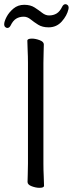

<svg xmlns="http://www.w3.org/2000/svg" viewBox="-21 -890 349 920"><path d="M307 -846Q300 -815 275 -787Q250 -759 212 -759Q182 -759 162 -771.5Q142 -784 126 -797Q110 -810 93 -810Q72 -810 56.5 -800.5Q41 -791 30 -768Q24 -756 14 -756Q9 -756 4 -760.5Q-1 -765 -1 -773Q-1 -787 10.5 -809Q22 -831 43.5 -849Q65 -867 95 -867Q125 -867 145 -854Q165 -841 181 -828.5Q197 -816 214 -816Q235 -816 250.5 -825.5Q266 -835 277 -858Q283 -870 293 -870Q298 -870 303 -865.5Q308 -861 308 -853Q308 -849 307 -846ZM113 -589Q113 -620 111.5 -649Q110 -678 110 -695Q110 -705 132 -705Q149 -705 169 -697.5Q189 -690 189 -677Q189 -665 188 -639.5Q187 -614 187 -588V-106Q187 -75 188.5 -46Q190 -17 190 0Q190 10 168 10Q151 10 131 2.5Q111 -5 111 -18Q111 -30 112 -55.5Q113 -81 113 -107Z"/></svg>

Font: Moon Stars Kai T HW
Style: Regular
Weight: 400
Designer: GuiWonder
Version: Version 1.101